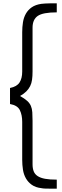

<svg xmlns="http://www.w3.org/2000/svg" viewBox="-20 -934 370 1150"><path d="M320 196H282Q267 196 251.5 195.5Q236 195 228 193Q193 189 170.5 173Q148 157 135 134Q122 111 117.5 82.5Q113 54 113 23V-204Q113 -245 99 -274Q85 -303 40 -311V-407Q81 -415 97 -440Q113 -465 113 -505V-741Q113 -772 117.5 -800.5Q122 -829 135 -852Q148 -875 170.5 -890.5Q193 -906 228 -911Q236 -912 251.5 -913Q267 -914 282 -914H320V-860Q237 -860 206 -838.5Q175 -817 175 -768V-506Q175 -478 172 -456.5Q169 -435 160.5 -418Q152 -401 137.5 -386.5Q123 -372 100 -359Q127 -344 142.5 -330Q158 -316 165 -299.5Q172 -283 173.5 -261.5Q175 -240 175 -210V50Q175 75 182 92.5Q189 110 206 121Q223 132 250.5 137Q278 142 320 142Z"/></svg>

Font: TypoPRO Sinkin Sans
Style: 300 Light
Weight: 300
Designer: Keith Bates
Foundry: K-Type
Version: Sinkin Sans (version 1.0)  by Keith Bates   •   © 2014   www